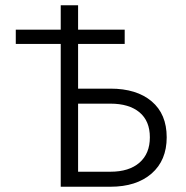

<svg xmlns="http://www.w3.org/2000/svg" viewBox="-20 -710 706 730"><path d="M210.9 0V-543H40V-597.2H210.9V-689.9H276.9V-597.2H454.1V-543H276.9V-373H399.9Q499.5 -373 556.6 -324.7Q613.8 -276.4 613.8 -188Q613.8 -100.1 556.2 -50Q498.5 0 399.9 0ZM276.9 -57.1H399.9Q470.7 -57.1 510.3 -91.6Q549.8 -126 549.8 -188Q549.8 -250 510.3 -283Q470.7 -315.9 399.9 -315.9H276.9Z"/></svg>

Font: HK Grotesk Light
Style: Regular
Weight: 300
Designer: Alfredo Marco Pradil and Stefan Peev
Foundry: Hanken Design Co.
Version: Version 1.045;PS 001.045;hotconv 1.0.88;makeotf.lib2.5.64775